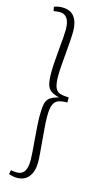

<svg xmlns="http://www.w3.org/2000/svg" viewBox="-155 -869 618 1143"><g transform="rotate(15 154.0 -298.0)"><path d="M78 227Q66 227 54 224.5Q42 222 28 218L33 192Q44 194 51.5 195Q59 196 70 196Q92 196 105.5 185Q119 174 125 153Q131 132 131 104Q131 88 128.5 54Q126 20 122.5 -21Q119 -62 116.5 -101Q114 -140 114 -164Q114 -211 119.5 -237.5Q125 -264 143.5 -278Q162 -292 198 -300Q165 -308 146.5 -321Q128 -334 121 -359.5Q114 -385 114 -432Q114 -456 116.5 -495Q119 -534 123 -575Q127 -616 129.5 -650Q132 -684 132 -700Q132 -729 125.5 -749.5Q119 -770 105.5 -781Q92 -792 70 -792Q59 -792 51.5 -791Q44 -790 33 -788L28 -814Q42 -819 54 -821Q66 -823 78 -823Q129 -823 153 -790.5Q177 -758 177 -702Q177 -679 174.5 -643.5Q172 -608 168.5 -567.5Q165 -527 162 -489Q159 -451 159 -424Q159 -374 169 -351Q179 -328 200 -322Q221 -316 253 -315V-284Q221 -284 200 -277Q179 -270 168.5 -246.5Q158 -223 158 -173Q158 -146 161 -108Q164 -70 167.5 -29Q171 12 174 47.5Q177 83 177 106Q177 161 151.5 194Q126 227 78 227Z"/></g></svg>

Font: Literata ExtraLight
Style: Regular
Weight: 250
Designer: Latin by Veronika Burian and Jose Scaglione. Greek by Irene Vlachou. Cyrillic by Vera Evstafieva.
Foundry: TypeTogether
Version: Version 3.103;gftools[0.9.29]